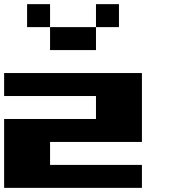

<svg xmlns="http://www.w3.org/2000/svg" viewBox="-20 -909 818 929"><path d="M444.4 -333.3V-444.4H0V-555.6H666.7V-222.2H222.2V-111.1H666.7V0H0V-333.3ZM555.6 -777.8H444.4V-888.9H555.6ZM222.2 -777.8H111.1V-888.9H222.2ZM444.4 -666.7H222.2V-777.8H444.4Z"/></svg>

Font: Pixeloid Sans
Style: Bold
Weight: 700
Monospace: yes
Designer: GGBot
Version: 0.3